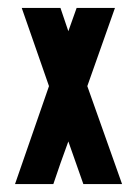

<svg xmlns="http://www.w3.org/2000/svg" viewBox="-20 -468 347 486"><path d="M271 -448 201 -250Q222 -190 245 -126Q268 -62 289 -2H191L153 -110Q143 -83 133.5 -56Q124 -29 115 -2H18L104 -250Q87 -299 69.5 -349Q52 -399 35 -448H133L153 -389Q158 -403 163.5 -418.5Q169 -434 174 -448Z"/></svg>

Font: Fundamental  Brigade Condensed
Style: Regular
Weight: 400
Width: 3
Designer: Peter Wiegel, original typeface by Carl Albert Fahrenwaldt 1901
Foundry: Peter Wiegel
Version: Version 0.000 2012 initial release